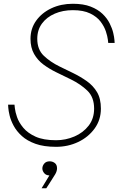

<svg xmlns="http://www.w3.org/2000/svg" viewBox="-20 -770 629 1020"><path d="M278 10Q213 10 168.5 -6Q124 -22 96 -47.5Q68 -73 52.5 -102Q37 -131 31 -156.5Q25 -182 24 -198Q23 -214 23 -214H57Q57 -214 59 -195Q61 -176 70.5 -148Q80 -120 103.5 -91.5Q127 -63 169 -44Q211 -25 278 -25Q329 -25 375.5 -45Q422 -65 451 -102.5Q480 -140 480 -193Q480 -254 444 -288.5Q408 -323 357 -348L279 -386Q242 -404 211 -427Q180 -450 161 -483.5Q142 -517 142 -564Q142 -618 172 -660Q202 -702 253 -726Q304 -750 367 -750Q423 -750 461.5 -735Q500 -720 524.5 -696.5Q549 -673 562.5 -646Q576 -619 581.5 -595.5Q587 -572 588 -557Q589 -542 589 -542H555Q555 -542 553 -559.5Q551 -577 542.5 -603Q534 -629 514.5 -655Q495 -681 459 -698.5Q423 -716 367 -716Q314 -716 271 -697.5Q228 -679 203 -645Q178 -611 178 -564Q178 -507 212.5 -474Q247 -441 296 -417L368 -382Q407 -363 441 -339Q475 -315 495.5 -280.5Q516 -246 516 -193Q516 -133 482.5 -87Q449 -41 395 -15.5Q341 10 278 10ZM226 230H201L257 138L273 152Q266 157 258.5 159.5Q251 162 244 162Q225 162 215 150Q205 138 205 125Q205 111 215 99Q225 87 244 87Q259 87 271 96Q283 105 283 124Q283 139 273.5 155.5Q264 172 241 207Z"/></svg>

Font: Be Vietnam Pro Variable Thin
Style: Italic
Weight: 100
Italic angle: -12°
Designer: Lam Bao, Tony Le, Vietanh Nguyen
Foundry: Yellow Type Foundry
Version: Version 1.002